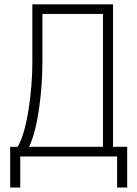

<svg xmlns="http://www.w3.org/2000/svg" viewBox="-20 -713 626 875"><path d="M26.4 141.6H72.3V0H513.7V141.6H559.6V-43.9H495.1V-693.4H127.4V-424.3C127.4 -301.3 104 -112.8 60.1 -43.9H26.4ZM449.2 -43.9H112.3C154.3 -126.5 173.3 -308.1 173.3 -427.2V-649.4H449.2Z"/></svg>

Font: Cascadia Mono PL ExtraLight
Style: Regular
Weight: 200
Monospace: yes
Designer: Aaron Bell
Foundry: Saja Typeworks
Version: Version 2404.023